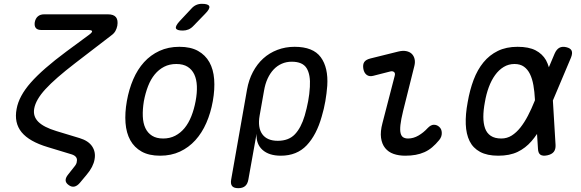

<svg xmlns="http://www.w3.org/2000/svg" viewBox="-20 -805 3040 1005"><path d="M563 -620 373 -474Q269 -394 218 -338.5Q167 -283 159 -236Q152 -196 180.5 -167.5Q209 -139 275 -119L397 -82Q443 -68 462.5 -38.5Q482 -9 475 29Q472 48 461.5 68.5Q451 89 434 109L399 151Q385 168 370 171.5Q355 175 340 164Q324 153 323.5 139Q323 125 337 108L367 70Q374 62 378 54.5Q382 47 382 40Q385 27 378 17.5Q371 8 355 3L230 -35Q133 -64 93 -113Q53 -162 67 -235Q79 -302 141 -372.5Q203 -443 327 -535L445 -622Q463 -635 462 -641.5Q461 -648 441 -648H196Q176 -648 167.5 -658.5Q159 -669 162 -689Q166 -709 178.5 -719.5Q191 -730 211 -730H545Q575 -730 587 -715Q599 -700 594 -670Q591 -655 584 -642.5Q577 -630 563 -620Z M818 10Q760 10 721.5 -11.5Q683 -33 662 -71Q641 -109 637 -161.5Q633 -214 644 -276Q655 -338 677.5 -390Q700 -442 734 -479.5Q768 -517 814.5 -538.5Q861 -560 919 -560Q978 -560 1016.5 -538.5Q1055 -517 1076 -479.5Q1097 -442 1101 -390Q1105 -338 1094 -276Q1083 -214 1060 -161.5Q1037 -109 1002.5 -71Q968 -33 922 -11.5Q876 10 818 10ZM834 -80Q869 -80 897 -94.5Q925 -109 946 -134.5Q967 -160 981.5 -196.5Q996 -233 1004 -276Q1012 -319 1010.5 -354.5Q1009 -390 997 -415.5Q985 -441 962 -455.5Q939 -470 903 -470Q867 -470 839 -455.5Q811 -441 790 -415.5Q769 -390 755 -354Q741 -318 733 -275Q726 -232 727.5 -196Q729 -160 741 -134.5Q753 -109 776 -94.5Q799 -80 834 -80ZM993 -670Q981 -657 967 -651Q953 -645 937 -645Q905 -645 901 -657Q897 -669 921 -695L980 -758Q992 -772 1006 -778.5Q1020 -785 1037 -785Q1071 -785 1075.5 -772Q1080 -759 1054 -733Z M1227 180Q1204 180 1195 169Q1186 158 1190 135L1273 -336Q1282 -387 1304 -428.5Q1326 -470 1358 -499Q1390 -528 1432 -544Q1474 -560 1522 -560Q1619 -560 1659 -505.5Q1699 -451 1693 -356Q1690 -316 1683 -275.5Q1676 -235 1664 -195Q1637 -99 1585.5 -44.5Q1534 10 1450 10Q1388 10 1354 -20.5Q1320 -51 1323 -105L1280 135Q1276 158 1263 169Q1250 180 1227 180ZM1434 -68Q1491 -68 1523.5 -102Q1556 -136 1575 -200Q1586 -238 1593 -275.5Q1600 -313 1602 -350Q1606 -414 1585 -448Q1564 -482 1507 -482Q1479 -482 1455 -471.5Q1431 -461 1412.5 -441.5Q1394 -422 1381 -394Q1368 -366 1362 -330L1339 -200Q1328 -137 1353 -102.5Q1378 -68 1434 -68Z M1933 -408Q1913 -403 1899.5 -413Q1886 -423 1882 -444Q1878 -467 1886.5 -480Q1895 -493 1919 -499L2064 -535Q2088 -541 2106 -537.5Q2124 -534 2135 -523.5Q2146 -513 2150 -496.5Q2154 -480 2149 -460L2090 -224Q2079 -179 2076 -151Q2073 -123 2077 -107.5Q2081 -92 2091 -86Q2101 -80 2116 -80Q2144 -80 2170.5 -95.5Q2197 -111 2218 -134Q2235 -152 2251 -152Q2267 -152 2279 -141Q2292 -130 2292.5 -109.5Q2293 -89 2279 -72Q2261 -50 2242 -34Q2223 -18 2201.5 -8.5Q2180 1 2155.5 5.5Q2131 10 2101 10Q2067 10 2040 0.5Q2013 -9 1996 -30Q1979 -51 1974.5 -83.5Q1970 -116 1982 -161L2046 -408Q2050 -422 2042.5 -428Q2035 -434 2023 -431Z M2888 -46Q2889 -23 2878.5 -10Q2868 3 2845 8Q2821 13 2809 5Q2797 -3 2796 -26L2791 -104Q2777 -83 2762 -66Q2731 -30 2689.5 -10Q2648 10 2588 10Q2530 10 2493 -10Q2456 -30 2438 -66.5Q2420 -103 2418 -154.5Q2416 -206 2428 -270Q2439 -334 2459 -387Q2479 -440 2510.5 -478.5Q2542 -517 2586 -538.5Q2630 -560 2689 -560Q2748 -560 2783.5 -541.5Q2819 -523 2838 -490Q2847 -473 2853 -453L2883 -524Q2893 -547 2908 -555Q2923 -563 2944 -558Q2966 -553 2972 -540Q2978 -527 2969 -504L2874 -279ZM2780 -280V-285Q2778 -325 2772 -359Q2766 -393 2754 -417.5Q2742 -442 2722.5 -456Q2703 -470 2673 -470Q2642 -470 2616.5 -454.5Q2591 -439 2571.5 -412Q2552 -385 2538.5 -348.5Q2525 -312 2518 -270Q2510 -228 2510 -193.5Q2510 -159 2519 -133.5Q2528 -108 2549 -94Q2570 -80 2604 -80Q2634 -80 2658.5 -95.5Q2683 -111 2704 -137.5Q2725 -164 2743.5 -199.5Q2762 -235 2778 -275Z"/></svg>

Font: Maple Mono NL
Style: Italic
Weight: 400
Italic angle: -10°
Monospace: yes
Designer: subframe7536
Version: Version 7.000